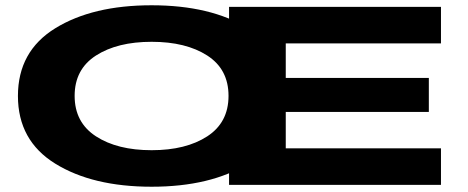

<svg xmlns="http://www.w3.org/2000/svg" viewBox="-20 -701 1776 728"><path d="M555 7Q331 7 189.5 -80.5Q48 -168 48 -337.2Q48 -506.5 189.5 -593.8Q331 -681 554.8 -681Q778.5 -681 920.2 -594Q1062 -507 1062 -337.5Q1062 -168 920.2 -80.5Q778.5 7 555 7ZM555 -131.5Q685 -131.5 765.8 -184Q846.5 -236.5 846.5 -337.5Q846.5 -438.5 765.8 -490.5Q685 -542.5 555 -542.5Q425 -542.5 344 -490.5Q263 -438.5 263 -337.5Q263 -236.5 344 -184Q425 -131.5 555 -131.5ZM848.5 0V-675H1652V-536.5H1063.5V-405.5H1606V-276.5H1063.5V-138.5H1652V0Z"/></svg>

Font: Anybody UltraExpanded Regular
Style: Bold
Weight: 700
Width: 9
Designer: Tyler Finck
Foundry: Etcetera Type Company
Version: Version 1.010; ttfautohint (v1.8.3) -l 8 -r 50 -G 200 -x 14 